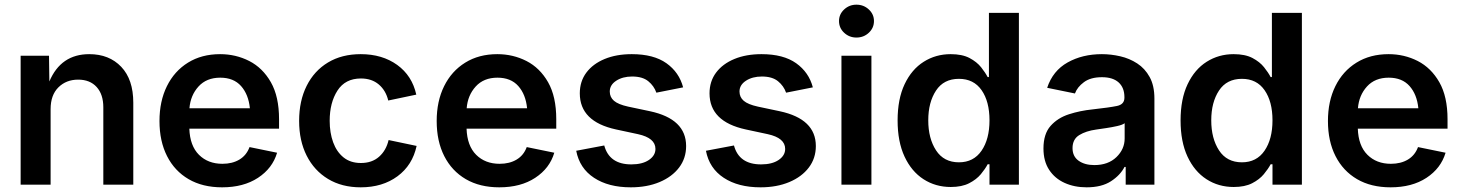

<svg xmlns="http://www.w3.org/2000/svg" viewBox="-20 -782 6191 813"><path d="M194.3 -319.8V0H67.4V-545.9H187.5L189 -437Q237.8 -552.7 357.9 -552.7Q442.4 -552.7 493.4 -499Q544.4 -445.3 544.4 -347.2V0H417.5V-327.6Q417.5 -382.3 389.2 -413.6Q360.8 -444.8 311 -444.8Q260.3 -444.8 227.3 -412.1Q194.3 -379.4 194.3 -319.8Z M920.4 11.2Q837.9 11.2 778.6 -23.4Q719.2 -58.1 687.3 -121.1Q655.3 -184.1 655.3 -269.5Q655.3 -353.5 686.8 -417.2Q718.3 -481 776.1 -516.8Q834 -552.7 912.1 -552.7Q978.5 -552.7 1035.4 -523.7Q1092.3 -494.6 1127 -433.8Q1161.6 -373 1161.6 -277.3V-237.3H781.7Q784.2 -164.6 822.5 -126.5Q860.8 -88.4 921.9 -88.4Q963.9 -88.4 993.9 -106.4Q1023.9 -124.5 1036.6 -159.2L1153.3 -135.3Q1133.8 -69.3 1072.5 -29.1Q1011.2 11.2 920.4 11.2ZM782.2 -323.7H1038.1Q1032.2 -382.3 1000.7 -417.7Q969.2 -453.1 912.6 -453.1Q854.5 -453.1 820.6 -415.8Q786.6 -378.4 782.2 -323.7Z M1507.3 11.2Q1427.7 11.2 1369.1 -24.2Q1310.5 -59.6 1278.6 -122.8Q1246.6 -186 1246.6 -270Q1246.6 -355 1278.6 -418.7Q1310.5 -482.4 1369.1 -517.6Q1427.7 -552.7 1507.3 -552.7Q1598.6 -552.7 1661.9 -507.1Q1725.1 -461.4 1742.7 -381.3L1624 -356.4Q1613.8 -398.9 1584 -424.3Q1554.2 -449.7 1508.3 -449.7Q1441.9 -449.7 1408.9 -398.4Q1376 -347.2 1376 -270.5Q1376 -220.2 1390.6 -179.7Q1405.3 -139.2 1434.6 -115.5Q1463.9 -91.8 1508.3 -91.8Q1555.2 -91.8 1585.2 -118.4Q1615.2 -145 1625.5 -189L1744.1 -164.1Q1726.6 -82.5 1663.1 -35.6Q1599.6 11.2 1507.3 11.2Z M2094.2 11.2Q2011.7 11.2 1952.4 -23.4Q1893.1 -58.1 1861.1 -121.1Q1829.1 -184.1 1829.1 -269.5Q1829.1 -353.5 1860.6 -417.2Q1892.1 -481 1950 -516.8Q2007.8 -552.7 2085.9 -552.7Q2152.3 -552.7 2209.2 -523.7Q2266.1 -494.6 2300.8 -433.8Q2335.4 -373 2335.4 -277.3V-237.3H1955.6Q1958 -164.6 1996.3 -126.5Q2034.7 -88.4 2095.7 -88.4Q2137.7 -88.4 2167.7 -106.4Q2197.8 -124.5 2210.4 -159.2L2327.1 -135.3Q2307.6 -69.3 2246.3 -29.1Q2185.1 11.2 2094.2 11.2ZM1956.1 -323.7H2211.9Q2206.1 -382.3 2174.6 -417.7Q2143.1 -453.1 2086.4 -453.1Q2028.3 -453.1 1994.4 -415.8Q1960.4 -378.4 1956.1 -323.7Z M2650.9 11.2Q2556.6 11.2 2495.4 -29.1Q2434.1 -69.3 2419.9 -143.6L2538.6 -166Q2560.1 -85.9 2653.3 -85.9Q2700.2 -85.9 2727.8 -104.7Q2755.4 -123.5 2755.4 -151.4Q2755.4 -197.8 2681.6 -213.9L2588.4 -233.9Q2435.1 -267.1 2435.1 -386.7Q2435.1 -437.5 2462.9 -474.6Q2490.7 -511.7 2540.3 -532.2Q2589.8 -552.7 2655.3 -552.7Q2748 -552.7 2802 -514.2Q2856 -475.6 2872.6 -412.1L2759.3 -389.6Q2749.5 -418 2725.1 -438Q2700.7 -458 2656.7 -458Q2616.7 -458 2589.4 -440.2Q2562 -422.4 2562 -394.5Q2562 -370.6 2579.8 -355.2Q2597.7 -339.8 2639.6 -330.6L2732.4 -311Q2885.3 -278.3 2885.3 -163.6Q2885.3 -111.8 2855.5 -72.5Q2825.7 -33.2 2772.7 -11Q2719.7 11.2 2650.9 11.2Z M3200.2 11.2Q3106 11.2 3044.7 -29.1Q2983.4 -69.3 2969.2 -143.6L3087.9 -166Q3109.4 -85.9 3202.6 -85.9Q3249.5 -85.9 3277.1 -104.7Q3304.7 -123.5 3304.7 -151.4Q3304.7 -197.8 3231 -213.9L3137.7 -233.9Q2984.4 -267.1 2984.4 -386.7Q2984.4 -437.5 3012.2 -474.6Q3040 -511.7 3089.6 -532.2Q3139.2 -552.7 3204.6 -552.7Q3297.4 -552.7 3351.3 -514.2Q3405.3 -475.6 3421.9 -412.1L3308.6 -389.6Q3298.8 -418 3274.4 -438Q3250 -458 3206.1 -458Q3166 -458 3138.7 -440.2Q3111.3 -422.4 3111.3 -394.5Q3111.3 -370.6 3129.2 -355.2Q3147 -339.8 3189 -330.6L3281.7 -311Q3434.6 -278.3 3434.6 -163.6Q3434.6 -111.8 3404.8 -72.5Q3375 -33.2 3322 -11Q3269 11.2 3200.2 11.2Z M3543 0V-545.9H3669.9V0ZM3606.4 -623Q3576.2 -623 3554.4 -643.3Q3532.7 -663.6 3532.7 -692.9Q3532.7 -721.7 3554.4 -741.9Q3576.2 -762.2 3606.4 -762.2Q3637.2 -762.2 3658.9 -741.9Q3680.7 -721.7 3680.7 -692.9Q3680.7 -663.6 3658.9 -643.3Q3637.2 -623 3606.4 -623Z M4005.9 9.8Q3941.4 9.8 3890.4 -23.2Q3839.4 -56.2 3810.1 -119.1Q3780.8 -182.1 3780.8 -272Q3780.8 -362.8 3810.5 -425.5Q3840.3 -488.3 3891.4 -520.5Q3942.4 -552.7 4005.4 -552.7Q4054.2 -552.7 4085.2 -536.4Q4116.2 -520 4134.3 -497.3Q4152.3 -474.6 4162.1 -455.6H4167.5V-727.5H4294.4V0H4169.9V-86.4H4162.1Q4151.9 -66.9 4133.3 -44.4Q4114.7 -22 4083.7 -6.1Q4052.7 9.8 4005.9 9.8ZM4040.5 -94.7Q4102.5 -94.7 4136.2 -143.8Q4169.9 -192.9 4169.9 -272.5Q4169.9 -352.1 4136.5 -400.1Q4103 -448.2 4040.5 -448.2Q3976.1 -448.2 3943.4 -398.4Q3910.6 -348.6 3910.6 -272.5Q3910.6 -195.8 3943.6 -145.3Q3976.6 -94.7 4040.5 -94.7Z M4581.1 11.2Q4529.3 11.2 4487.8 -7.6Q4446.3 -26.4 4422.4 -63Q4398.4 -99.6 4398.4 -153.3Q4398.4 -214.8 4428.5 -248.8Q4458.5 -282.7 4506.1 -298.1Q4553.7 -313.5 4606.4 -318.8Q4677.7 -326.7 4709.5 -333.3Q4741.2 -339.8 4741.2 -368.2V-370.6Q4741.2 -410.6 4716.8 -432.9Q4692.4 -455.1 4646 -455.1Q4598.1 -455.1 4569.8 -434.1Q4541.5 -413.1 4531.7 -386.2L4414.1 -410.2Q4438 -482.4 4500.7 -517.6Q4563.5 -552.7 4645.5 -552.7Q4684.1 -552.7 4723.4 -543.7Q4762.7 -534.7 4795.4 -513.4Q4828.1 -492.2 4848.1 -455.8Q4868.2 -419.4 4868.2 -364.7V0H4746.6V-75.2H4741.7Q4723.6 -40 4684.1 -14.4Q4644.5 11.2 4581.1 11.2ZM4613.8 -83Q4672.4 -83 4707.3 -116.7Q4742.2 -150.4 4742.2 -195.8V-260.3Q4733.4 -253.4 4710.9 -248.3Q4688.5 -243.2 4663.3 -239.5Q4638.2 -235.8 4621.6 -233.4Q4578.6 -227.5 4550 -210Q4521.5 -192.4 4521.5 -154.8Q4521.5 -119.6 4547.4 -101.3Q4573.2 -83 4613.8 -83Z M5204.1 9.8Q5139.6 9.8 5088.6 -23.2Q5037.6 -56.2 5008.3 -119.1Q4979 -182.1 4979 -272Q4979 -362.8 5008.8 -425.5Q5038.6 -488.3 5089.6 -520.5Q5140.6 -552.7 5203.6 -552.7Q5252.4 -552.7 5283.4 -536.4Q5314.5 -520 5332.5 -497.3Q5350.6 -474.6 5360.4 -455.6H5365.7V-727.5H5492.7V0H5368.2V-86.4H5360.4Q5350.1 -66.9 5331.5 -44.4Q5313 -22 5282 -6.1Q5251 9.8 5204.1 9.8ZM5238.8 -94.7Q5300.8 -94.7 5334.5 -143.8Q5368.2 -192.9 5368.2 -272.5Q5368.2 -352.1 5334.7 -400.1Q5301.3 -448.2 5238.8 -448.2Q5174.3 -448.2 5141.6 -398.4Q5108.9 -348.6 5108.9 -272.5Q5108.9 -195.8 5141.8 -145.3Q5174.8 -94.7 5238.8 -94.7Z M5868.2 11.2Q5785.6 11.2 5726.3 -23.4Q5667 -58.1 5635 -121.1Q5603 -184.1 5603 -269.5Q5603 -353.5 5634.5 -417.2Q5666 -481 5723.9 -516.8Q5781.7 -552.7 5859.9 -552.7Q5926.3 -552.7 5983.2 -523.7Q6040 -494.6 6074.7 -433.8Q6109.4 -373 6109.4 -277.3V-237.3H5729.5Q5731.9 -164.6 5770.3 -126.5Q5808.6 -88.4 5869.6 -88.4Q5911.6 -88.4 5941.7 -106.4Q5971.7 -124.5 5984.4 -159.2L6101.1 -135.3Q6081.5 -69.3 6020.3 -29.1Q5959 11.2 5868.2 11.2ZM5730 -323.7H5985.8Q5980 -382.3 5948.5 -417.7Q5917 -453.1 5860.4 -453.1Q5802.2 -453.1 5768.3 -415.8Q5734.4 -378.4 5730 -323.7Z"/></svg>

Font: Inter-SemiBold
Style: Regular
Weight: 600
Designer: Rasmus Andersson
Foundry: rsms
Version: Version 4.000;git-a52131595